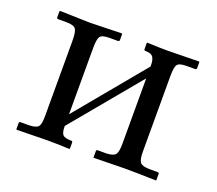

<svg xmlns="http://www.w3.org/2000/svg" viewBox="-82 -542 741 655"><g transform="rotate(20 288.5 -215.0)"><path d="M143.6 -427.7 257.8 -430.7 259.8 -428.7V-407.7Q259.8 -401.9 253.9 -401.9H223.6Q196.8 -401.9 189.9 -392.1Q183.1 -382.3 183.1 -349.6V-109.9L388.7 -357.9Q388.7 -369.1 387.9 -375.2Q387.2 -381.3 384 -388.4Q380.9 -395.5 373.5 -398.7Q366.2 -401.9 354.5 -401.9Q349.1 -401.9 349.1 -406.7V-428.7L350.6 -430.7Q395 -428.7 423.8 -428.7L538.6 -430.7L540 -428.7V-407.7Q540 -401.9 534.2 -401.9H503.9Q477.1 -401.9 470.2 -392.3Q463.4 -382.8 463.4 -350.1V-77.1Q463.4 -47.9 470.7 -38.1Q478 -28.3 503.9 -27.8H534.2Q540 -27.8 540 -22.5V-1L538.6 1Q468.8 -1 423.8 -1L312 1V-1V-22.9Q312 -27.8 317.4 -27.8H348.1Q374.5 -28.8 381.6 -38.8Q388.7 -48.8 388.7 -77.1V-314.9L183.1 -67.4V-65.4Q183.1 -44.4 189.9 -36.1Q196.8 -27.8 220.2 -27.8Q226.1 -27.8 226.1 -22.5V-1L224.6 1Q175.3 -1 143.6 -1L33.2 1L31.7 -1V-22.9Q31.7 -27.8 37.1 -27.8H67.9Q94.7 -28.8 101.6 -38.1Q108.4 -47.4 108.4 -75.2V-348.6Q108.4 -381.8 101.3 -391.8Q94.2 -401.9 67.9 -401.9H37.6Q32.2 -401.9 32.2 -406.7V-428.7L34.7 -430.7Z"/></g></svg>

Font: Libertinage
Style: f
Weight: 400
Designer: OSP
Foundry: OSP
Version: Version 1.0; 2008; OFL relea